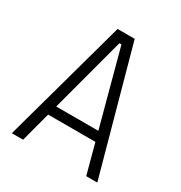

<svg xmlns="http://www.w3.org/2000/svg" viewBox="-158 -772 832 885"><g transform="rotate(30 258.5 -330.0)"><path d="M31 0 213 -660H304L486 0H427L264 -607H253L91 0ZM115 -158V-209H405V-158Z"/></g></svg>

Font: Bricolage Grotesque SemiCondensed ExtraLight
Style: Regular
Weight: 250
Width: 4
Designer: Mathieu Triay
Foundry: Atelier Triay
Version: Version 1.000;gftools[0.9.30]